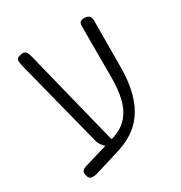

<svg xmlns="http://www.w3.org/2000/svg" viewBox="-149 -689 783 830"><g transform="rotate(-30 243.0 -273.5)"><path d="M97 31Q84 34 74.5 33.5Q65 33 60 27Q55 21 53 10Q51 0 53.5 -6Q56 -12 63.5 -16.5Q71 -21 84 -24L239 -70Q287 -86 313.5 -118Q340 -150 350.5 -195Q361 -240 361 -295V-557Q361 -565 364 -570Q367 -575 373 -577.5Q379 -580 388 -580Q398 -580 405 -576.5Q412 -573 415.5 -566.5Q419 -560 419 -550L418 -319Q418 -259 407.5 -209.5Q397 -160 375.5 -121.5Q354 -83 318.5 -55Q283 -27 231 -10ZM198 -50Q189 -56 178.5 -68.5Q168 -81 164 -97L51 -540Q49 -552 48.5 -559Q48 -566 52.5 -571.5Q57 -577 68 -579Q80 -583 87.5 -580.5Q95 -578 99.5 -571Q104 -564 107 -552L230 -59Z"/></g></svg>

Font: Fredoka SemiCondensed Light
Style: Regular
Weight: 300
Width: 4
Designer: Ben Nathan
Foundry: Milena B. Brandão, Ben Nathan
Version: Version 2.001